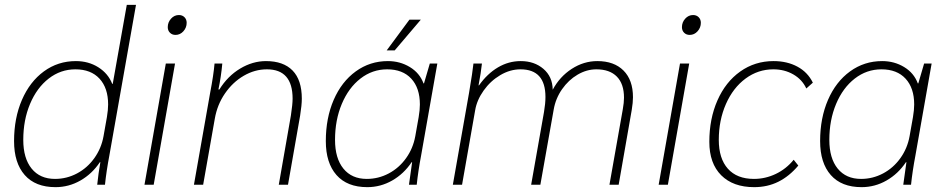

<svg xmlns="http://www.w3.org/2000/svg" viewBox="-20 -762 3895 792"><path d="M38 -180Q38 -275 70.5 -350Q103 -425 161 -467.5Q219 -510 293 -510Q345 -510 385.5 -484.5Q426 -459 443 -416H445L503 -742H541L431 -120Q419 -57 413 0H381Q386 -48 394 -93H392Q360 -45 312 -17.5Q264 10 209 10Q126 10 82 -40Q38 -90 38 -180ZM407 -200 421 -279Q426 -309 426 -331Q426 -399 390.5 -437.5Q355 -476 291 -476Q230 -476 181 -438Q132 -400 104 -333.5Q76 -267 76 -185Q76 -109 110.5 -66.5Q145 -24 207 -24Q255 -24 297.5 -46.5Q340 -69 369 -109.5Q398 -150 407 -200Z M672 -650Q672 -670 685.5 -685Q699 -700 718 -700Q732 -700 741 -691Q750 -682 750 -668Q750 -648 736.5 -633Q723 -618 704 -618Q690 -618 681 -627Q672 -636 672 -650ZM664 -500H702L614 0H576Z M847 -380Q861 -453 865 -500H897Q892 -445 881 -393H885Q919 -448 970.5 -479Q1022 -510 1077 -510Q1149 -510 1187 -471Q1225 -432 1225 -355Q1225 -329 1218 -285L1168 0H1130L1180 -286Q1187 -332 1187 -355Q1187 -476 1081 -476Q1031 -476 985.5 -449.5Q940 -423 908 -376.5Q876 -330 866 -272L818 0H780Z M1324 -180Q1324 -275 1356.5 -350Q1389 -425 1447.5 -467.5Q1506 -510 1580 -510Q1630 -510 1670.5 -485.5Q1711 -461 1727 -418H1729L1753 -500H1784L1717 -120Q1705 -57 1699 0H1667Q1675 -60 1680 -93H1678Q1646 -45 1598 -17.5Q1550 10 1495 10Q1412 10 1368 -40Q1324 -90 1324 -180ZM1693 -200 1707 -279Q1712 -309 1712 -331Q1712 -399 1676.5 -437.5Q1641 -476 1577 -476Q1516 -476 1467 -438Q1418 -400 1390 -333.5Q1362 -267 1362 -185Q1362 -109 1396.5 -66.5Q1431 -24 1493 -24Q1541 -24 1583.5 -46.5Q1626 -69 1655 -109.5Q1684 -150 1693 -200ZM1669 -681H1716L1608 -554H1575Z M1915 -380Q1930 -469 1933 -500H1968Q1964 -462 1954 -410H1956Q1990 -458 2034 -484Q2078 -510 2128 -510Q2184 -510 2221.5 -478Q2259 -446 2260 -392Q2289 -446 2338.5 -478Q2388 -510 2444 -510Q2513 -510 2552 -471Q2591 -432 2591 -361Q2591 -339 2586 -309L2532 0H2494L2549 -311Q2554 -339 2554 -359Q2554 -416 2524.5 -446Q2495 -476 2440 -476Q2400 -476 2362.5 -454Q2325 -432 2298.5 -394Q2272 -356 2264 -310L2209 0H2171L2224 -300Q2230 -335 2230 -362Q2230 -476 2127 -476Q2084 -476 2043.5 -452Q2003 -428 1975 -388.5Q1947 -349 1940 -307L1886 0H1848Z M2793 -650Q2793 -670 2806.5 -685Q2820 -700 2839 -700Q2853 -700 2862 -691Q2871 -682 2871 -668Q2871 -648 2857.5 -633Q2844 -618 2825 -618Q2811 -618 2802 -627Q2793 -636 2793 -650ZM2785 -500H2823L2735 0H2697Z M2906 -177Q2906 -272 2939.5 -348Q2973 -424 3033.5 -467Q3094 -510 3171 -510Q3227 -510 3269.5 -487Q3312 -464 3333 -421L3306 -397Q3289 -434 3252.5 -455Q3216 -476 3170 -476Q3107 -476 3055.5 -438Q3004 -400 2974.5 -333Q2945 -266 2945 -185Q2945 -108 2982.5 -66Q3020 -24 3090 -24Q3137 -24 3180 -44.5Q3223 -65 3254 -103L3273 -79Q3236 -35 3191 -12.5Q3146 10 3091 10Q3004 10 2955 -39Q2906 -88 2906 -177Z M3363 -180Q3363 -275 3395.5 -350Q3428 -425 3486.5 -467.5Q3545 -510 3619 -510Q3669 -510 3709.5 -485.5Q3750 -461 3766 -418H3768L3792 -500H3823L3756 -120Q3744 -57 3738 0H3706Q3714 -60 3719 -93H3717Q3685 -45 3637 -17.5Q3589 10 3534 10Q3451 10 3407 -40Q3363 -90 3363 -180ZM3732 -200 3746 -279Q3751 -309 3751 -331Q3751 -399 3715.5 -437.5Q3680 -476 3616 -476Q3555 -476 3506 -438Q3457 -400 3429 -333.5Q3401 -267 3401 -185Q3401 -109 3435.5 -66.5Q3470 -24 3532 -24Q3580 -24 3622.5 -46.5Q3665 -69 3694 -109.5Q3723 -150 3732 -200Z"/></svg>

Font: Sarabun Thin
Style: Italic
Weight: 250
Italic angle: -10°
Designer: Suppakit Chalermlarp | Katatrad Co.,Ltd.
Foundry: Cadson Demak Co.,Ltd.
Version: Version 1.000; ttfautohint (v1.6)